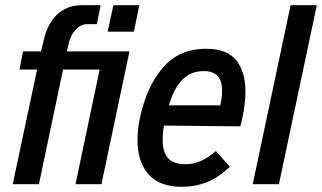

<svg xmlns="http://www.w3.org/2000/svg" viewBox="-20 -710 1241 740"><path d="M371 0H271L364 -442H223L130 0H29L123 -442H55L69 -512H138L147 -549Q161 -616 199 -653Q237 -690 296 -690H368L353 -617H317Q292 -617 272 -596Q252 -575 245 -544L238 -512H479ZM517 -690 496 -588H395L417 -690Z M926 -357Q926 -312 915 -260Q910 -235 906 -223L612 -226Q607 -200 607 -170Q607 -123 628 -100Q649 -77 695 -77Q755 -77 812 -128L866 -67Q821 -25 776.5 -7.5Q732 10 682 10Q594 10 552 -38.5Q510 -87 510 -170Q510 -214 520 -258Q545 -376 607.5 -449Q670 -522 775 -522Q855 -522 890.5 -477.5Q926 -433 926 -357ZM631 -304H829Q836 -333 836 -361Q836 -436 766 -436Q715 -436 682.5 -402.5Q650 -369 631 -304Z M1100 -690H1201L1055 0H954Z"/></svg>

Font: Decalotype Medium Italic
Style: Regular
Weight: 500
Italic angle: -12°
Designer: Alfredo Marco Pradil
Foundry: Alfredo Marco Pradil
Version: Version 1.0